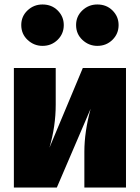

<svg xmlns="http://www.w3.org/2000/svg" viewBox="-20 -838 625 858"><path d="M543 0H357V-160Q357 -249 385 -352L234 0H42V-534H229V-370Q229 -274 201 -178L350 -534H543ZM170 -633Q132 -633 103.5 -659.5Q75 -686 75 -726Q75 -765 103 -791.5Q131 -818 170 -818Q211 -818 238 -791Q265 -764 265 -726Q265 -687 237.5 -660Q210 -633 170 -633ZM415 -633Q377 -633 348.5 -659.5Q320 -686 320 -726Q320 -765 348 -791.5Q376 -818 415 -818Q456 -818 483 -791Q510 -764 510 -726Q510 -687 482.5 -660Q455 -633 415 -633Z"/></svg>

Font: Trujillo Black
Style: Regular
Weight: 900
Designer: Fira Sans original fonts by bBox Type GmbH, Carrois Corporate GbR, & Edenspiekermann AG / Changes by Cristiano Sobral
Foundry: Fira Sans original fonts by bBox Type GmbH, Carrois Corporate GbR, & Edenspiekermann AG / Changes by Cristiano Sobral
Version: Version 4.301;July 28, 2020;FontCreator 13.0.0.2655 64-bit